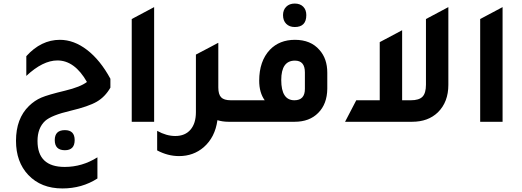

<svg xmlns="http://www.w3.org/2000/svg" viewBox="-20 -685 2937 1080"><path d="M528 319Q441 375 331 375Q211 375 139 299Q70 226 70 107Q70 -18 143 -89Q175 -120 212.5 -136Q250 -152 346 -175Q433 -196 469 -224Q400 -345 303 -345Q221 -345 128 -258V-369Q211 -461 317 -461Q396 -461 470 -404Q544 -347 601 -242V-192Q571 -140 524.5 -113Q478 -86 377 -62Q270 -37 234 -5Q191 35 191 108Q191 254 344 254Q442 254 528 200ZM345 160Q288 160 288 103Q288 47 345 47Q400 47 400 103Q400 160 345 160Z M721 0V-578L847 -645V0Z M1278 -121H1368V0H1266Q1232 0 1203 -9Q1190 87 1126 143Q1068 193 987 193Q924 193 864 161V51Q916 80 966 80Q1021 80 1051.5 44.5Q1082 9 1082 -54V-378L1164 -421L1207 -444V-443L1208 -444V-193Q1208 -154 1224 -137.5Q1240 -121 1278 -121Z M1638 -533Q1608 -533 1590 -551Q1572 -569 1572 -600Q1572 -629 1590 -647Q1608 -665 1638 -665Q1668 -665 1685.5 -647.5Q1703 -630 1703 -600Q1703 -533 1638 -533ZM1308 0V-121H1469Q1438 -164 1438 -231Q1438 -341 1498 -405Q1552 -461 1639 -461Q1728 -461 1777 -404Q1821 -355 1821 -276V-186Q1820 -100 1770 -50Q1721 0 1637 0ZM1695 -278Q1695 -344 1639 -344Q1562 -344 1562 -235Q1562 -121 1636 -121Q1695 -121 1695 -185Z M2376 -578 2502 -645V-208Q2502 -111 2443 -53Q2388 0 2298 0H1921L1984 -121H2116V-448L2242 -515V-121H2291Q2337 -121 2356.5 -141Q2376 -161 2376 -209Z M2681 0V-578L2807 -645V0Z"/></svg>

Font: Space Grotesk
Style: Bold
Weight: 700
Designer: Florian Karsten
Foundry: Florian Karsten
Version: Version 2.000